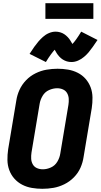

<svg xmlns="http://www.w3.org/2000/svg" viewBox="-20 -1173 630 1201"><path d="M245 8Q280 8 314.5 2Q349 -4 382.5 -20.5Q416 -37 442.5 -64Q469 -91 483.5 -124Q498 -157 503 -192L554 -497Q559 -530 558.5 -563.5Q558 -597 547 -626.5Q536 -656 515.5 -679.5Q495 -703 466.5 -717.5Q438 -732 405.5 -737.5Q373 -743 340 -743Q306 -743 271 -737Q236 -731 202.5 -714.5Q169 -698 143 -671Q117 -644 102 -611Q87 -578 82 -544L31 -239Q26 -205 26.5 -172Q27 -139 38 -109Q49 -79 70 -55.5Q91 -32 119 -17.5Q147 -3 179.5 2.5Q212 8 245 8ZM248 -114Q228 -114 211 -121.5Q194 -129 185 -145Q176 -161 175 -180Q174 -199 177 -219L228 -524Q232 -549 246.5 -573.5Q261 -598 286.5 -609.5Q312 -621 338 -621Q357 -621 374 -613.5Q391 -606 400 -590Q409 -574 410 -555Q411 -536 408 -517L357 -212Q353 -186 338.5 -161.5Q324 -137 298.5 -125.5Q273 -114 248 -114ZM267 -785Q284 -813 298 -832Q312 -851 322 -862Q328 -851 334.5 -840.5Q341 -830 351 -819Q361 -808 373 -800.5Q385 -793 398.5 -789Q412 -785 427 -785Q448 -785 468.5 -794Q489 -803 506 -817.5Q523 -832 535 -846.5Q547 -861 560.5 -880Q574 -899 590 -923L488 -975Q471 -947 457 -927.5Q443 -908 433 -898Q426 -909 420 -919.5Q414 -930 403.5 -941Q393 -952 381.5 -959.5Q370 -967 356 -971Q342 -975 328 -975Q307 -975 286 -966Q265 -957 248.5 -942Q232 -927 220 -913Q208 -899 194 -879.5Q180 -860 165 -836ZM264 -1055H564V-1153H264Z"/></svg>

Font: Iosevka Sparkle Heavy
Style: Italic
Weight: 900
Italic angle: -9°
Designer: Belleve Invis
Foundry: Belleve Invis
Version: Version 4.5.0; ttfautohint (v1.8.3)